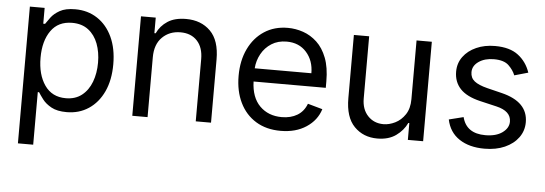

<svg xmlns="http://www.w3.org/2000/svg" viewBox="-49 -699 2979 1049"><g transform="rotate(5 1440.5 -174.5)"><path d="M76.7 204.5V-545.5H157.7V-458.8H167.6Q176.8 -473 193.4 -495.2Q209.9 -517.4 240.9 -535Q272 -552.6 325.3 -552.6Q394.2 -552.6 446.7 -518.1Q499.3 -483.7 528.8 -420.5Q558.2 -357.2 558.2 -271.3Q558.2 -184.7 528.8 -121.3Q499.3 -57.9 447.1 -23.3Q394.9 11.4 326.7 11.4Q274.1 11.4 242.5 -6.2Q210.9 -23.8 193.9 -46.3Q176.8 -68.9 167.6 -83.8H160.5V204.5ZM159.1 -272.7Q159.1 -180 199.4 -122Q239.7 -63.9 315.3 -63.9Q367.9 -63.9 403.2 -91.8Q438.6 -119.7 456.5 -167.1Q474.4 -214.5 474.4 -272.7Q474.4 -330.3 456.9 -376.6Q439.3 -422.9 403.9 -450.1Q368.6 -477.3 315.3 -477.3Q238.6 -477.3 198.9 -420.8Q159.1 -364.3 159.1 -272.7Z M769.9 -328.1V0H686.1V-545.5H767V-460.2H774.1Q793.3 -501.8 832.4 -527.2Q871.4 -552.6 933.2 -552.6Q1016 -552.6 1066.9 -501.8Q1117.9 -451 1117.9 -346.6V0H1034.1V-340.9Q1034.1 -405.2 1000.7 -441.2Q967.3 -477.3 909.1 -477.3Q849.1 -477.3 809.5 -438.4Q769.9 -399.5 769.9 -328.1Z M1500 11.4Q1421.2 11.4 1364.2 -23.6Q1307.2 -58.6 1276.5 -121.6Q1245.7 -184.7 1245.7 -268.5Q1245.7 -352.3 1276.5 -416.4Q1307.2 -480.5 1362.4 -516.5Q1417.6 -552.6 1491.5 -552.6Q1534.1 -552.6 1575.6 -538.4Q1617.2 -524.1 1651.3 -492.4Q1685.4 -460.6 1705.6 -408.4Q1725.9 -356.2 1725.9 -279.8V-244.3H1329.9Q1332.7 -157 1379.4 -110.4Q1426.1 -63.9 1500 -63.9Q1549.4 -63.9 1584.9 -85.2Q1620.4 -106.5 1636.4 -149.1L1717.3 -126.4Q1698.2 -64.6 1640.6 -26.6Q1583.1 11.4 1500 11.4ZM1329.9 -316.8H1640.6Q1640.6 -386 1600.1 -431.6Q1559.7 -477.3 1491.5 -477.3Q1443.5 -477.3 1408.4 -454.9Q1373.2 -432.5 1353 -395.8Q1332.7 -359 1329.9 -316.8Z M2197.4 -223V-545.5H2281.2V0H2197.4V-92.3H2191.8Q2172.6 -50.8 2132.1 -21.8Q2091.6 7.1 2029.8 7.1Q1953.1 7.1 1903.4 -43.7Q1853.7 -94.5 1853.7 -198.9V-545.5H1937.5V-204.5Q1937.5 -144.9 1971.1 -109.4Q2004.6 -73.9 2056.8 -73.9Q2088.1 -73.9 2120.6 -89.8Q2153.1 -105.8 2175.2 -138.8Q2197.4 -171.9 2197.4 -223Z M2821 -423.3 2745.7 -402Q2734.7 -430.4 2708.8 -455.3Q2682.9 -480.1 2627.8 -480.1Q2577.8 -480.1 2544.6 -457.2Q2511.4 -434.3 2511.4 -399.1Q2511.4 -367.9 2534.1 -349.8Q2556.8 -331.7 2605.1 -319.6L2686.1 -299.7Q2831 -264.2 2831 -152Q2831 -105.1 2804.2 -68.2Q2777.3 -31.2 2729.4 -9.9Q2681.5 11.4 2617.9 11.4Q2534.4 11.4 2479.8 -24.9Q2425.1 -61.1 2410.5 -130.7L2490.1 -150.6Q2512.4 -62.5 2616.5 -62.5Q2675.1 -62.5 2709.7 -87.5Q2744.3 -112.6 2744.3 -147.7Q2744.3 -205.6 2663.4 -224.4L2572.4 -245.7Q2497.5 -263.5 2462.5 -301Q2427.6 -338.4 2427.6 -394.9Q2427.6 -441.1 2453.7 -476.6Q2479.8 -512.1 2525 -532.3Q2570.3 -552.6 2627.8 -552.6Q2708.8 -552.6 2755.1 -517Q2801.5 -481.5 2821 -423.3Z"/></g></svg>

Font: Inter Alia
Style: Regular
Weight: 400
Designer: Rasmus Andersson (Latin, Greek, Cyrillic etc.) and Evan from Shavian.info (Shavian, old style figures)
Foundry: Shavian.info
Version: Version 0.001;git-37ab20767